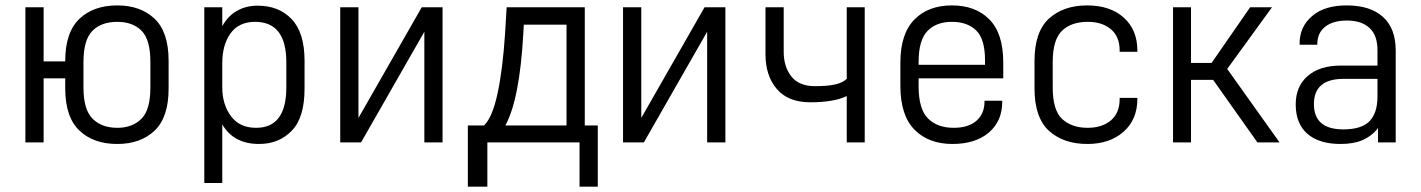

<svg xmlns="http://www.w3.org/2000/svg" viewBox="-20 -534 5328 720"><path d="M75.2 -506.8H143.6V-303.7H224.6V-305.7Q224.6 -413.1 278.3 -463.9Q331.1 -513.7 419.9 -513.7Q506.8 -513.7 559.6 -463.9Q612.3 -414.1 612.3 -305.7V-202.1Q612.3 -93.8 559.6 -43.9Q506.8 5.9 419.9 5.9Q331.1 5.9 278.3 -43.9Q224.6 -94.7 224.6 -202.1V-240.2H143.6V0H75.2ZM510.7 -88.9Q543.9 -122.1 543.9 -206.1V-301.8Q543.9 -385.7 510.7 -418.9Q477.5 -452.1 419.9 -452.1Q360.4 -452.1 327.1 -418.9Q293 -384.8 293 -301.8V-206.1Q293 -123 327.1 -88.9Q361.3 -54.7 419.9 -54.7Q476.6 -54.7 510.7 -88.9Z M746.1 -506.8H813.5V-435.5Q834 -473.6 868.2 -493.2Q902.3 -512.7 946.3 -512.7Q1025.4 -512.7 1073.2 -462.9Q1122.1 -412.1 1122.1 -305.7V-202.1Q1122.1 -92.8 1074.2 -43.9Q1026.4 5.9 951.2 5.9Q856.4 5.9 813.5 -67.4V152.3H746.1ZM1053.7 -206.1V-300.8Q1053.7 -452.1 936.5 -452.1Q876 -452.1 844.7 -409.2Q813.5 -366.2 813.5 -295.9V-207Q813.5 -141.6 846.7 -97.7Q878.9 -54.7 940.4 -54.7Q1053.7 -54.7 1053.7 -206.1Z M1255.9 -506.8H1324.2V-91.8L1561.5 -506.8H1639.6V0H1571.3V-415L1334 0H1255.9Z M1734.4 166V-63.5H1794.9Q1826.2 -92.8 1845.7 -183.1Q1865.2 -273.4 1874 -408.2L1879.9 -506.8H2172.9V-63.5H2221.7V166H2153.3V0H1807.6V166ZM1942.4 -408.2Q1928.7 -161.1 1875 -63.5H2104.5V-441.4H1944.3Z M2316.4 -506.8H2384.8V-91.8L2622.1 -506.8H2700.2V0H2631.8V-415L2394.5 0H2316.4Z M2850.6 -506.8H2918.9V-339.8Q2918.9 -283.2 2947.8 -247.1Q2976.6 -210.9 3036.1 -210.9Q3084 -210.9 3111.8 -217.3Q3139.6 -223.6 3155.3 -238.3V-506.8H3222.7V0H3155.3V-173.8Q3131.8 -162.1 3096.7 -156.2Q3061.5 -150.4 3018.6 -150.4Q2935.5 -150.4 2893.1 -200.2Q2850.6 -250 2850.6 -330.1Z M3424.8 -240.2V-210Q3424.8 -125 3460 -89.8Q3495.1 -54.7 3556.6 -54.7Q3611.3 -54.7 3641.6 -81.1Q3671.9 -107.4 3671.9 -153.3V-156.2H3738.3V-151.4Q3738.3 -80.1 3688.5 -37.1Q3637.7 5.9 3551.8 5.9Q3462.9 5.9 3410.2 -46.9Q3356.4 -100.6 3356.4 -211.9V-299.8Q3356.4 -408.2 3410.2 -461.9Q3461.9 -513.7 3549.8 -513.7Q3637.7 -513.7 3689.5 -461.9Q3742.2 -409.2 3742.2 -299.8V-240.2ZM3459 -418.9Q3424.8 -384.8 3424.8 -301.8V-291H3673.8V-308.6Q3673.8 -387.7 3640.6 -419.9Q3607.4 -452.1 3549.8 -452.1Q3492.2 -452.1 3459 -418.9Z M3913.1 -43.9Q3859.4 -93.8 3859.4 -202.1V-305.7Q3859.4 -414.1 3913.1 -463.9Q3967.8 -513.7 4056.6 -513.7Q4143.6 -513.7 4194.3 -467.8Q4245.1 -421.9 4245.1 -344.7V-339.8H4178.7V-344.7Q4178.7 -396.5 4146.5 -423.8Q4113.3 -452.1 4059.6 -452.1Q3997.1 -452.1 3962.9 -418.9Q3927.7 -385.7 3927.7 -301.8V-206.1Q3927.7 -122.1 3961.9 -88.9Q3998 -54.7 4058.6 -54.7Q4113.3 -54.7 4146.5 -83Q4178.7 -111.3 4178.7 -162.1V-167H4245.1V-163.1Q4245.1 -85.9 4193.4 -40Q4141.6 5.9 4057.6 5.9Q3967.8 5.9 3913.1 -43.9Z M4378.9 -506.8H4446.3V-297.9H4523.4L4668 -506.8H4750L4582 -275.4L4778.3 0H4695.3L4529.3 -234.4H4446.3V0H4378.9Z M5166 -470.7Q5213.9 -427.7 5213.9 -344.7V0H5147.5V-53.7Q5125 -24.4 5089.8 -8.8Q5056.6 5.9 5006.8 5.9Q4926.8 5.9 4882.8 -32.2Q4838.9 -70.3 4838.9 -142.6Q4838.9 -210 4883.8 -249Q4928.7 -288.1 5008.8 -288.1H5145.5V-345.7Q5145.5 -401.4 5116.2 -428.7Q5085.9 -457 5031.2 -457Q4978.5 -457 4949.2 -433.6Q4919.9 -410.2 4919.9 -369.1V-366.2H4853.5V-371.1Q4853.5 -434.6 4901.4 -474.6Q4947.3 -513.7 5030.3 -513.7Q5118.2 -513.7 5166 -470.7ZM5115.2 -79.1Q5145.5 -109.4 5145.5 -171.9V-238.3H5018.6Q4907.2 -238.3 4907.2 -143.6Q4907.2 -48.8 5017.6 -48.8Q5085 -48.8 5115.2 -79.1Z"/></svg>

Font: DINish
Style: Regular
Weight: 400
Designer: Bert Driehuis
Foundry: Playbeing
Version: Version 3.008; git-95204e4c-release